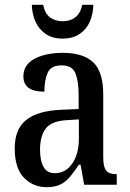

<svg xmlns="http://www.w3.org/2000/svg" viewBox="-20 -766 537 796"><path d="M173 10Q118 10 79.5 -29Q41 -68 41 -151Q41 -231 89 -269Q137 -307 235 -311L306 -314V-373Q306 -428 293 -461.5Q280 -495 235 -495Q192 -495 178 -465Q164 -435 164 -386Q77 -386 77 -449Q77 -498 123.5 -522.5Q170 -547 241 -547Q324 -547 366 -508Q408 -469 408 -374V-115Q408 -74 420 -59Q432 -44 461 -44H464V0H329L314 -83H307Q288 -55 271 -34Q254 -13 231 -1.5Q208 10 173 10ZM207 -48Q252 -48 279.5 -88Q307 -128 307 -191V-271L259 -268Q195 -265 170.5 -234Q146 -203 146 -145Q146 -100 160.5 -74Q175 -48 207 -48ZM240 -606Q197 -606 169 -625.5Q141 -645 127 -676.5Q113 -708 112 -746H159Q166 -710 187.5 -694Q209 -678 240 -678Q271 -678 292 -694Q313 -710 321 -746H367Q366 -708 352.5 -676.5Q339 -645 310.5 -625.5Q282 -606 240 -606Z"/></svg>

Font: Noto Serif Armenian Condensed Medium
Style: Regular
Weight: 500
Width: 3
Designer: Monotype Design Team
Foundry: Monotype Imaging Inc.
Version: Version 2.008; ttfautohint (v1.8.4.7-5d5b)